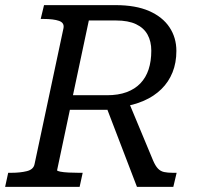

<svg xmlns="http://www.w3.org/2000/svg" viewBox="-39 -730 788 750"><path d="M373 -321 459 -343 559 -103Q568 -82 578 -71.5Q588 -61 602 -58Q616 -55 637 -55H651L638 0H496ZM284 -55 272 0H-19L-7 -55H4Q40 -55 66 -61.5Q92 -68 96 -89L209 -620Q213 -641 191.5 -648.5Q170 -656 131 -656H120L133 -710H412Q491 -710 543.5 -687Q596 -664 623 -623.5Q650 -583 650 -531Q650 -485 635 -447.5Q620 -410 591.5 -382Q563 -354 523 -336.5Q483 -319 433 -312Q422 -309 411.5 -306.5Q401 -304 392 -302.5Q383 -301 374 -301H234L184 -65Q184 -62 196.5 -59.5Q209 -57 229 -56Q249 -55 269 -55ZM414 -650H308L246 -358H379Q423 -358 455.5 -370Q488 -382 509.5 -404.5Q531 -427 541.5 -459Q552 -491 552 -532Q552 -568 537.5 -594.5Q523 -621 492.5 -635.5Q462 -650 414 -650Z"/></svg>

Font: Roboto Serif
Style: Italic
Weight: 400
Italic angle: -10°
Designer: Greg Gazdowicz
Foundry: Commercial Type
Version: Version 1.008